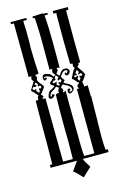

<svg xmlns="http://www.w3.org/2000/svg" viewBox="-123 -771 583 914"><g transform="rotate(-15 168.5 -314.5)"><path d="M304 -276H306Q306 -252 304.5 -170Q303 -88 303 -80Q303 -42 306 -12H317V2H190Q195 17 215 47L179 81Q172 87 172 88Q172 87 165 81L151 66L130 47L161 3H31V-11H43L44 -101V-204Q45 -243 45 -324H58Q59 -328 59 -335Q59 -340 65 -344Q60 -349 54 -356.5Q48 -364 43 -368Q38 -372 36 -377L60 -416Q52 -424 52 -427L54 -438L56 -440Q55 -441 51 -441Q47 -441 45 -442H44L42 -440L40 -706H26V-716H104V-706H86Q88 -666 88 -652V-600Q87 -591 87 -573Q88 -502 92 -445Q91 -445 82.5 -443.5Q74 -442 73 -442Q80 -435 80 -427L76 -420Q76 -409 93 -392Q101 -381 101 -380Q101 -377 90 -362Q82 -350 76 -344Q77 -343 80 -343Q86 -337 86 -334Q86 -332 82 -328.5Q78 -325 78 -324Q79 -323 81 -323H93L96 -10H144Q145 -36 145 -89Q145 -141 144 -168V-222V-252Q144 -298 145 -326Q150 -331 155 -331L162 -330L161 -338Q161 -348 169 -353V-355Q164 -356 156 -364Q146 -354 142 -352Q123 -344 120 -331Q119 -325 120 -324H126V-325Q126 -326 126 -326.5Q126 -327 126 -328Q126 -333 129 -333Q131 -333 134.5 -331Q138 -329 139 -329V-327Q139 -325 136 -322L134 -321Q127 -314 124 -314H121Q109 -314 109 -324Q114 -348 125 -353Q137 -358 149 -367Q148 -372 143 -373Q132 -379 132 -388Q136 -390 152 -406Q149 -412 139 -417.5Q129 -423 121 -423Q112 -423 112 -419Q112 -415 115 -415Q118 -415 118 -416Q118 -417 120 -419Q125 -414 125 -413Q125 -412 120 -408.5Q115 -405 113 -405Q106 -405 106 -420Q106 -435 121 -435Q125 -435 132.5 -432Q140 -429 142 -429Q148 -426 158 -412Q165 -415 166 -422Q165 -423 162 -425Q159 -427 158 -429Q157 -431 157 -436Q157 -445 161 -449Q160 -450 158 -450Q153 -450 147 -449V-594Q147 -643 143 -706H134V-715H145Q149 -715 160 -716Q171 -717 177 -717Q186 -717 190 -714H207V-705H191Q196 -643 196 -558V-446Q188 -448 187 -448H181L184 -438Q184 -435 179 -429.5Q174 -424 174 -422Q174 -421 186 -409L197 -425Q206 -435 213 -435H224Q229 -435 233.5 -429.5Q238 -424 238 -419Q238 -414 233 -408Q228 -402 223 -402Q212 -402 212 -411L213 -417H217Q217 -412 220 -412Q223 -412 226 -418L228 -424Q226 -427 217 -427Q213 -427 208.5 -424Q204 -421 201.5 -418Q199 -415 195 -409.5Q191 -404 190 -403Q192 -401 193.5 -397Q195 -393 198 -390Q204 -384 204 -383Q204 -382 196 -374V-372Q204 -366 211 -363Q235 -352 235 -336Q235 -329 227.5 -322Q220 -315 213 -315Q204 -315 204 -327Q204 -339 211 -339Q218 -339 218 -334V-329H213Q212 -329 212 -326Q212 -323 216 -323Q227 -323 227 -331Q227 -340 220.5 -346.5Q214 -353 203.5 -358Q193 -363 190 -366Q180 -359 178 -352Q183 -347 183 -346Q182 -342 186 -339Q182 -335 181 -330Q182 -327 187 -329.5Q192 -332 195 -332V-331V-282L196 -163Q196 -42 200 -10H250L249 -327H260V-328Q260 -330 259 -330Q255 -330 255 -340Q255 -342 257 -344Q259 -346 262.5 -348.5Q266 -351 267 -352Q266 -355 261 -358Q258 -360 251.5 -368.5Q245 -377 239 -379V-380V-382Q239 -384 244 -392.5Q249 -401 249 -403Q254 -415 265 -427L260 -433V-447Q260 -450 257 -450H249L247 -560V-664Q247 -692 248 -702H234V-715H308V-702H296V-554L297 -462V-447Q296 -448 293 -445Q290 -442 288 -444H286Q287 -443 287 -438Q287 -434 279 -429V-427Q279 -426 287 -415Q303 -394 305 -383Q300 -380 299 -374Q295 -367 282 -352L284 -347V-344Q286 -341 285.5 -337Q285 -333 286 -329Q288 -330 293 -329.5Q298 -329 299 -331H303Q304 -316 304 -276ZM68 -358 70 -356Q77 -363 77 -365V-366Q74 -369 74 -372Q74 -375 75 -376H76Q77 -376 83 -374Q88 -379 88 -382Q88 -384 82 -389Q79 -386 76 -386Q73 -386 73 -391Q73 -396 77 -396L66 -408Q64 -406 62 -403Q60 -400 59 -398Q67 -398 67 -392Q67 -388 59 -388L53 -390Q51 -390 44 -383Q45 -380 52 -373Q56 -377 59 -377Q62 -377 62 -374Q62 -371 59 -368Q64 -365 68 -358ZM172 -393V-395Q172 -397 179 -404L168 -417L159 -402Q163 -402 163 -398V-397Q160 -394 157 -394H154H153Q152 -394 148.5 -390.5Q145 -387 145 -385L151 -381L162 -385H164V-379L160 -373Q167 -366 171 -364L177 -370Q172 -372 172 -373V-375Q172 -381 177 -381Q178 -381 179 -378L180 -376Q182 -377 185.5 -381Q189 -385 189 -386Q189 -387 186.5 -390.5Q184 -394 183 -394Q178 -389 175 -389Q172 -389 172 -393ZM278 -385 286 -381 293 -388 285 -396Q280 -392 276 -392Q273 -392 273 -395L279 -403Q279 -406 270 -415Q267 -408 261 -402Q267 -396 267 -393Q267 -390 264 -390Q261 -390 257 -394L251 -388L258 -381Q264 -387 266 -387Q270 -387 270 -383Q270 -379 264 -373Q268 -365 271 -362Q277 -368 280 -374Q276 -375 276 -380Q276 -385 278 -385ZM195 -332H196Z"/></g></svg>

Font: Bukvitsa
Style: Regular
Weight: 500
Foundry: Ponomar Technologies, Inc.
Version: Version 1.1